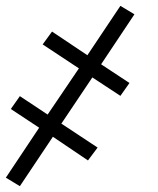

<svg xmlns="http://www.w3.org/2000/svg" viewBox="-21 -481 541 657"><path d="M47 156 -1 127 113 -44 16 -108 47 -152 142 -89 249 -247 125 -329 157 -373 278 -292 391 -461 439 -432 325 -261 422 -197 391 -153 295 -216 189 -58 313 24 280 68 160 -13Z"/></svg>

Font: Iosevka Term Curly Lt Obl
Style: Regular
Weight: 300
Italic angle: -9°
Designer: Belleve Invis
Foundry: Belleve Invis
Version: Version 32.3.0